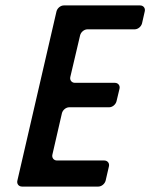

<svg xmlns="http://www.w3.org/2000/svg" viewBox="-20 -687 554 707"><path d="M364 -96H190C178 -96 170 -106 173 -118L208 -270C211 -282 223 -292 235 -292H382C394 -292 406 -302 409 -314L420 -360C423 -372 415 -382 403 -382H256C244 -382 236 -392 239 -404L275 -557C278 -569 290 -579 302 -579H476C488 -579 500 -589 503 -601L513 -645C516 -657 508 -667 496 -667H215C203 -667 191 -657 188 -645L44 -22C41 -10 49 0 61 0H342C354 0 366 -10 369 -22L381 -74C384 -86 376 -96 364 -96Z"/></svg>

Font: DIN Rundschrift
Style: MittelKursiv
Weight: 400
Version: Version 1.027